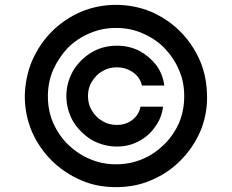

<svg xmlns="http://www.w3.org/2000/svg" viewBox="-20 -759 955 790"><path d="M312 -18Q245 -47 192 -99Q141 -150 111 -218Q82 -287 82 -364Q84 -442 112 -509Q143 -579 193 -629Q244 -680 312 -710Q381 -739 457 -739Q534 -739 603 -710Q671 -680 722 -629Q772 -579 803 -509Q832 -441 832 -357Q832 -285 804 -218Q774 -150 723 -99Q672 -47 603 -18Q538 11 457 11Q377 11 312 -18ZM567 -105Q614 -124 656 -165Q695 -204 717 -254Q738 -305 738 -363Q738 -424 716 -472Q696 -520 656 -562Q617 -601 566 -622Q518 -644 457 -644Q399 -644 349 -622Q298 -601 259 -562Q222 -523 199 -472Q177 -422 177 -363Q177 -305 198 -255Q221 -203 259 -165Q301 -125 349 -105Q399 -83 457 -83Q517 -83 567 -105ZM281 -468Q310 -515 356 -543Q403 -571 461 -571Q511 -571 553 -550Q595 -527 623 -491Q650 -454 656 -407H564Q557 -440 528 -461Q498 -482 461 -482Q427 -482 401 -466Q376 -452 358 -423Q342 -398 342 -364Q342 -330 358 -304Q374 -277 401 -261Q427 -245 461 -245Q498 -245 525 -266Q552 -287 558 -320H651Q645 -273 618 -237Q593 -200 551 -178Q511 -156 461 -156Q406 -156 356 -184Q310 -213 281 -259Q253 -309 253 -364Q253 -418 281 -468Z"/></svg>

Font: Sinter Medium
Style: Regular
Weight: 500
Foundry: Adobe & rsms
Version: Version 1.000